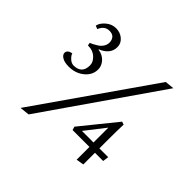

<svg xmlns="http://www.w3.org/2000/svg" viewBox="-129 -616 767 767"><g transform="rotate(45 255.0 -232.5)"><path d="M67.9 -285.2Q68.8 -277.3 80.6 -266.1Q92.3 -254.9 105 -254.9Q151.4 -254.9 151.4 -301.8Q151.4 -320.3 134.5 -336.2Q117.7 -352.1 91.8 -352.1H88.9L86.9 -364.7Q91.8 -366.2 99.1 -369.9Q106.4 -373.5 117.2 -380.4Q127.9 -387.2 135 -397.9Q142.1 -408.7 142.1 -420.9Q142.1 -435.5 134 -445.1Q126 -454.6 108.4 -454.6Q81.5 -454.6 69.3 -424.8L55.2 -430.2Q58.6 -447.8 77.4 -464.1Q96.2 -480.5 120.6 -480.5Q143.6 -480.5 160.4 -466.3Q177.2 -452.1 177.2 -431.2Q177.2 -409.2 164.1 -394.3Q150.9 -379.4 130.9 -372.1V-370.1Q156.2 -366.7 171.1 -350.1Q186 -333.5 186 -313.5Q186 -281.7 159.4 -259.8Q132.8 -237.8 94.2 -237.8Q70.3 -237.8 56.9 -246.1Q43.5 -254.4 43.5 -265.1Q43.5 -272.9 49.8 -278.6Q56.2 -284.2 67.9 -285.2ZM379.9 2.4V-69.8H284.7L280.3 -84.5L400.9 -233.4L413.6 -229.5Q412.1 -198.7 412.1 -133.3V-93.8H461.9L458.5 -68.8H412.1V-2.9ZM378.9 -93.8V-177.7L313.5 -93.8ZM412.1 -468.8 451.2 -472.7 116.2 10.3 75.2 14.6Z"/></g></svg>

Font: Neuton
Style: Regular
Weight: 400
Designer: Brian M Zick
Version: Version 1.3